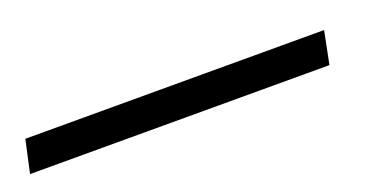

<svg xmlns="http://www.w3.org/2000/svg" viewBox="-55 -39 556 276"><g transform="rotate(-20 223.5 99.0)"><path d="M-36 124H422L432 74H-25Z"/></g></svg>

Font: Source Sans Pro
Style: Italic
Weight: 400
Italic angle: -11°
Designer: Paul D. Hunt
Foundry: Adobe Systems Incorporated
Version: Version 3.006;hotconv 1.0.111;makeotfexe 2.5.65597